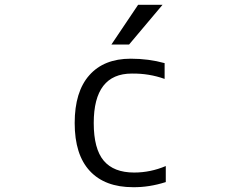

<svg xmlns="http://www.w3.org/2000/svg" viewBox="-20 -777 1040 807"><path d="M374 -259.8Q374 -151.4 416 -101.6Q458 -51.8 543.9 -51.8Q612.3 -51.8 676.8 -79.1V-11.7Q606.4 10.7 539.1 9.8Q420.9 9.8 357.4 -58.6Q293.9 -127 293.9 -259.8Q293.9 -391.6 355.5 -460.9Q417 -530.3 529.3 -530.3Q604.5 -530.3 671.9 -511.7V-445.3Q606.4 -468.8 534.2 -467.8Q374 -467.8 374 -259.8ZM560.5 -756.8H663.1L522.5 -589.8H448.2Z"/></svg>

Font: Gen Shin Gothic Monospace Normal
Style: Regular
Weight: 350
Designer: [Source Han Sans]
Ryoko NISHIZUKA  (kana & ideographs); Paul D. Hunt (Latin, Greek & Cyrillic); Wenlong ZHANG  (bopomofo
Version: Version 1.002.20150607